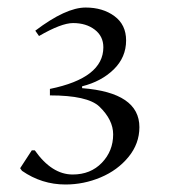

<svg xmlns="http://www.w3.org/2000/svg" viewBox="-20 -746 446 507"><path d="M196.8 -518.1V-513.2Q348.1 -501.5 348.1 -410.2Q348.1 -366.7 319.3 -331.5Q290.5 -296.4 245.8 -277.6Q201.2 -258.8 152.8 -258.8Q90.3 -258.8 38.1 -294.9L33.2 -301.8L64 -349.1H71.8Q116.7 -285.2 171.9 -285.2Q219.2 -285.2 249 -316.2Q278.8 -347.2 278.8 -391.1Q278.8 -429.7 242.2 -464.8Q210.9 -494.1 111.8 -494.1V-511.2Q252.9 -540 252.9 -621.1Q252.9 -650.4 230.2 -667.7Q207.5 -685.1 172.9 -685.1Q142.1 -685.1 83 -650.9L73.2 -665Q153.8 -726.1 206.1 -726.1Q251.5 -726.1 282.2 -703.4Q313 -680.7 313 -639.2Q313 -594.7 280.3 -562.7Q247.6 -530.8 196.8 -518.1Z"/></svg>

Font: Aref Ruqaa
Style: Regular
Weight: 400
Designer: Abdoulla Aref
Version: Version 0.7